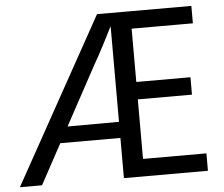

<svg xmlns="http://www.w3.org/2000/svg" viewBox="-53 -829 1040 890"><g transform="rotate(-5 466.5 -384.0)"><path d="M4 0 430 -768H551L489 -721H495Q471 -673 447 -626.5Q423 -580 396 -533L107 0ZM182 -187 193 -261 524 -262V-187ZM566 -81H879V0H488V-768H869V-687H566L584 -708V-422L566 -439H836V-358H566L584 -379V-60Z"/></g></svg>

Font: Yaldevi ExtraLight Medium
Style: Regular
Weight: 500
Version: Version 1.100